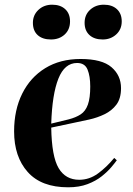

<svg xmlns="http://www.w3.org/2000/svg" viewBox="-20 -783 568 817"><path d="M323 -532Q414 -532 454.5 -497Q495 -462 495 -408Q495 -364 475.5 -338Q456 -312 425 -297Q394 -282 360 -274.5Q326 -267 297 -261L198 -240Q200 -117 229.5 -67.5Q259 -18 317 -18Q360 -18 396.5 -44.5Q433 -71 466 -111L477 -101Q470 -91 454 -72Q438 -53 413 -33Q388 -13 352.5 0.5Q317 14 270 14Q156 14 98 -51Q40 -116 40 -224Q40 -315 74.5 -384.5Q109 -454 172.5 -493Q236 -532 323 -532ZM364 -415Q364 -459 352.5 -487Q341 -515 308 -515Q255 -515 228.5 -448.5Q202 -382 198 -257L272 -275Q303 -283 323.5 -296.5Q344 -310 354 -338Q364 -366 364 -415ZM340 -686Q340 -720 363.5 -741.5Q387 -763 422 -763Q457 -763 477.5 -744Q498 -725 498 -692Q498 -658 474.5 -636.5Q451 -615 417 -615Q381 -615 360.5 -634Q340 -653 340 -686ZM120 -686Q120 -719 143.5 -741Q167 -763 202 -763Q237 -763 257.5 -744Q278 -725 278 -692Q278 -657 255 -636Q232 -615 197 -615Q161 -615 140.5 -633.5Q120 -652 120 -686Z"/></svg>

Font: Literata 72pt
Style: Bold Italic
Weight: 700
Italic angle: -2°
Designer: Latin by Veronika Burian and Jose Scaglione. Greek by Irene Vlachou. Cyrillic by Vera Evstafieva
Foundry: TypeTogether
Version: Version 3.002